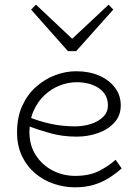

<svg xmlns="http://www.w3.org/2000/svg" viewBox="-20 -788 592 822"><path d="M301 14Q255 14 210.5 -1Q166 -16 130.5 -46Q95 -76 74 -120Q53 -164 53 -221Q53 -286 75 -334.5Q97 -383 134 -416Q171 -449 216 -466Q261 -483 306 -483Q361 -483 404 -464.5Q447 -446 472 -413Q497 -380 497 -337Q497 -293 469.5 -263Q442 -233 399 -218Q356 -203 308 -203Q248 -203 196 -217.5Q144 -232 96 -250L95 -290Q146 -269 196.5 -258Q247 -247 301 -247Q337 -247 368.5 -257Q400 -267 421 -287Q442 -307 442 -337Q442 -383 404.5 -409.5Q367 -436 308 -436Q272 -436 236 -422Q200 -408 171 -381Q142 -354 124 -314Q106 -274 106 -222Q106 -165 134 -122.5Q162 -80 206.5 -57.5Q251 -35 302 -35Q360 -35 400.5 -54.5Q441 -74 475 -104L501 -67Q475 -44 445.5 -25.5Q416 -7 380.5 3.5Q345 14 301 14ZM445 -768 465 -747 306 -569H271L113 -747L134 -768L289 -622Z"/></svg>

Font: BioRhyme Light
Style: Regular
Weight: 300
Designer: Aoife Mooney
Foundry: Aoife Mooney Type
Version: Version 1.600;gftools[0.9.33]